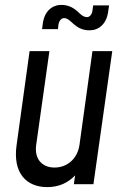

<svg xmlns="http://www.w3.org/2000/svg" viewBox="-20 -753 510 785"><path d="M219 -653C221 -665 229 -679 242 -679C257 -679 268 -666 283 -653C298 -641 316 -629 346 -629C383 -629 415 -654 422 -704L426 -731H361L358 -710C357 -697 348 -683 336 -683C320 -683 309 -695 295 -708C282 -719 262 -733 231 -733C194 -733 162 -708 155 -657L152 -634H217ZM358 -544 305 -161C297 -105 256 -68 203 -68C150 -68 120 -105 128 -161L182 -544H101L48 -161C31 -43 90 12 173 12C220 12 258 -5 287 -36L282 0H362L439 -544Z"/></svg>

Font: Mohave
Style: Italic
Weight: 400
Italic angle: -8°
Designer: Gumpita Rahayu
Foundry: Tokotype
Version: Version 2.002;PS 002.002;hotconv 1.0.88;makeotf.lib2.5.64775